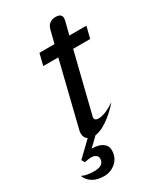

<svg xmlns="http://www.w3.org/2000/svg" viewBox="-247 -651 773 917"><g transform="rotate(-30 139.0 -192.5)"><path d="M140 -84Q138 -78 138 -73Q138 -57 160 -57Q195 -57 251 -94Q213 -51 175 -25Q137 1 106 5L58 51Q96 51 117 65.5Q138 80 138 105Q138 146 110 170.5Q82 195 45 195Q9 195 -16 180.5Q-41 166 -52 138Q-26 151 16 151Q70 151 70 111Q70 100 60 93Q50 86 34 86Q20 86 -2 91L-12 74L67 -2Q49 -13 49 -38Q49 -48 52 -58L138 -406H55L71 -470H154L172 -541Q177 -560 190 -570Q203 -580 223 -580Q256 -580 256 -554Q256 -551 254 -541L236 -470H330L314 -406H220Z"/></g></svg>

Font: Srisakdi
Style: Bold
Weight: 700
Designer: Cadson Demak Co.,Ltd.
Foundry: Cadson Demak Co.,Ltd.
Version: Version 1.000